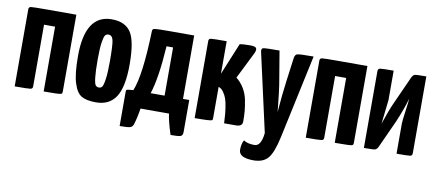

<svg xmlns="http://www.w3.org/2000/svg" viewBox="-65 -749 2678 1181"><g transform="rotate(10 1274.0 -158.5)"><path d="M331 -20Q331 -6 322 -4Q310 0 215 0V-405H146V-20V-19Q146 -5 132 -2.5Q118 0 34 0V-480Q34 -481 34 -482Q34 -496 48 -498Q62 -500 146 -500H331Z M385 -251Q385 -510 551 -510Q635 -510 671 -455.5Q707 -401 707 -255Q707 -114 666.5 -52Q626 10 543 10Q484 10 452.5 -8Q421 -26 403 -83.5Q385 -141 385 -251ZM508 -252Q508 -177 512.5 -139Q517 -101 524.5 -92Q532 -83 546 -83Q557 -83 564.5 -92Q572 -101 578 -140.5Q584 -180 584 -252Q584 -356 577 -385Q570 -414 547 -414Q534 -414 526.5 -404Q519 -394 513.5 -357Q508 -320 508 -252Z M712 128Q759 128 775 124Q791 120 797 103Q811 59 820 0H998Q1003 44 1030 128Q1076 128 1091 123.5Q1106 119 1106 97V-104H1067V-500H918Q834 -500 820 -497.5Q806 -495 806 -481Q806 -481 806 -480Q798 -203 757 -104Q718 -102 714 -97Q712 -93 712 -84ZM952 -104H865Q898 -203 911 -405H952Z M1158 -480Q1158 -481 1158 -482Q1158 -496 1172 -498Q1186 -500 1270 -500V-297L1352 -496Q1371 -500 1418 -500Q1446 -500 1454 -491Q1462 -482 1452 -459L1368 -290Q1397 -267 1416.5 -234.5Q1436 -202 1443.5 -163.5Q1451 -125 1453.5 -96.5Q1456 -68 1456 -31Q1456 0 1416 0H1342Q1340 -32 1339 -49.5Q1338 -67 1333 -100Q1328 -133 1321 -152.5Q1314 -172 1301 -190.5Q1288 -209 1270 -215V-20Q1270 -9 1266 -6Q1258 0 1158 0Z M1490 -471Q1485 -493 1498.5 -496.5Q1512 -500 1600 -500L1629 -327Q1636 -288 1642 -237.5Q1648 -187 1651 -156L1654 -125Q1663 -239 1675 -327L1694 -469Q1697 -492 1712.5 -496Q1728 -500 1813 -500L1701 23Q1680 121 1650 157Q1620 193 1559 193Q1467 193 1467 143Q1467 105 1481 82Q1504 99 1549 99Q1590 99 1599 16Z M2149 -20Q2149 -6 2140 -4Q2128 0 2033 0V-405H1964V-20V-19Q1964 -5 1950 -2.5Q1936 0 1852 0V-480Q1852 -481 1852 -482Q1852 -496 1866 -498Q1880 -500 1964 -500H2149Z M2425 -474Q2434 -494 2445.5 -497Q2457 -500 2517 -500V-20Q2517 -5 2504.5 -2.5Q2492 0 2419 0V-189Q2419 -204 2427.5 -265.5Q2436 -327 2437 -347Q2419 -282 2382 -195L2305 -26Q2296 -6 2284.5 -3Q2273 0 2215 0V-480Q2215 -495 2229 -497.5Q2243 -500 2313 -500V-316Q2313 -309 2296 -166Q2327 -259 2351 -310Z"/></g></svg>

Font: Yanone Kaffeesatz Bold
Style: Regular
Weight: 700
Designer: Yanone (Cyrillic: Daniel Pouzeot)
Foundry: Yanone
Version: Version 1.003;PS 001.003;hotconv 1.0.88;makeotf.lib2.5.64775